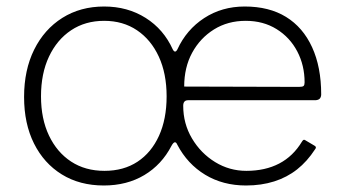

<svg xmlns="http://www.w3.org/2000/svg" viewBox="-20 -560 1054 590"><path d="M299 10Q225 10 170 -24Q115 -58 84.5 -119Q54 -180 54 -262Q54 -345 85 -407.5Q116 -470 171.5 -505Q227 -540 300 -540Q372 -540 427.5 -505Q483 -470 511 -408Q518 -395 525 -408Q553 -469 607.5 -504.5Q662 -540 732 -540Q807 -540 859 -508Q911 -476 939 -415Q967 -354 967 -270Q967 -263 963.5 -258Q960 -253 950 -252H558Q543 -252 543 -235Q543 -180 570 -134.5Q597 -89 641 -62Q685 -35 737 -35Q795 -35 838 -57.5Q881 -80 908 -125Q911 -130 913.5 -130.5Q916 -131 920 -128L947 -112Q954 -108 948 -101Q924 -64 893 -39.5Q862 -15 822.5 -2.5Q783 10 736 10Q665 10 610.5 -23Q556 -56 525 -115Q518 -132 507 -112Q477 -54 423.5 -22Q370 10 299 10ZM301 -35Q360 -35 402.5 -63Q445 -91 468.5 -142.5Q492 -194 492 -264Q492 -334 468 -386Q444 -438 401 -467Q358 -496 300 -496Q242 -496 198.5 -467Q155 -438 130.5 -386Q106 -334 106 -264Q106 -195 130.5 -143.5Q155 -92 198.5 -63.5Q242 -35 301 -35ZM735 -496Q680 -496 637.5 -469.5Q595 -443 570.5 -398Q546 -353 546 -294L899 -293Q910 -293 913 -296Q916 -299 916 -307Q916 -359 893.5 -402Q871 -445 830 -470.5Q789 -496 735 -496Z"/></svg>

Font: Libre Franklin Thin ExtraLight
Style: Regular
Weight: 250
Version: Version 3.000